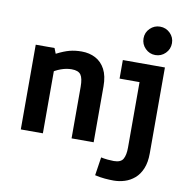

<svg xmlns="http://www.w3.org/2000/svg" viewBox="-96 -807 1063 1095"><g transform="rotate(10 436.0 -259.5)"><path d="M62 0V-490.7H170.9L183.1 -459.5Q226.1 -481.4 257.8 -489.7Q289.6 -498 327.6 -498Q372.6 -498 408 -479.2Q443.4 -460.4 463.6 -422.1Q483.9 -383.8 483.9 -323.7V0H356V-298.3Q356 -347.7 341.8 -367.9Q327.6 -388.2 288.6 -388.2Q258.3 -388.2 226.6 -376.7Q194.8 -365.2 166.5 -344.2L189.9 -422.9V0ZM633.8 195.3Q610.4 195.3 582 192.9Q553.7 190.4 524.9 183.6L541 77.6Q558.6 81.5 579.3 83.5Q600.1 85.4 615.2 85.4Q655.8 85.4 668.9 62.3Q682.1 39.1 682.1 -3.9V-383.3H566.4V-490.7H810.1V6.8Q810.1 59.1 794.9 95.5Q779.8 131.8 754.2 153.8Q728.5 175.8 697.3 185.5Q666 195.3 633.8 195.3ZM743.2 -550.8Q709.5 -550.8 685.3 -575Q661.1 -599.1 661.1 -633.8Q661.1 -667.5 685.3 -691.4Q709.5 -715.3 743.2 -715.3Q777.3 -715.3 801.5 -691.4Q825.7 -667.5 825.7 -633.8Q825.7 -599.1 801.5 -575Q777.3 -550.8 743.2 -550.8Z"/></g></svg>

Font: Anaheim
Style: Bold
Weight: 700
Version: Version 2.001